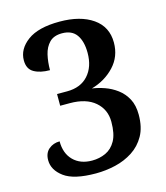

<svg xmlns="http://www.w3.org/2000/svg" viewBox="-110 -809 781 903"><g transform="rotate(-15 280.5 -357.0)"><path d="M246 10Q139 10 91.5 -25Q44 -60 44 -108Q44 -143 66 -161.5Q88 -180 119 -180Q119 -121 153 -87Q187 -53 244 -53Q280 -53 310.5 -67Q341 -81 359.5 -114Q378 -147 378 -206Q378 -266 334.5 -303.5Q291 -341 212 -341H165V-398H214Q280 -398 317 -439Q354 -480 354 -548Q354 -604 331.5 -636Q309 -668 261 -668Q221 -668 199.5 -646Q178 -624 170 -589.5Q162 -555 162 -515Q115 -515 85 -532Q55 -549 55 -591Q55 -646 107.5 -685Q160 -724 264 -724Q365 -724 425.5 -682Q486 -640 486 -563Q486 -495 441.5 -447.5Q397 -400 330 -381Q359 -377 390.5 -366Q422 -355 449.5 -334.5Q477 -314 494 -282.5Q511 -251 511 -205Q511 -144 488 -103Q465 -62 426.5 -37Q388 -12 341 -1Q294 10 246 10Z"/></g></svg>

Font: Noto Serif Hentaigana SemiBold
Style: Regular
Weight: 600
Designer: Kazuhiro Yamada
Foundry: nipponia
Version: Version 1.000; ttfautohint (v1.8.4.7-5d5b)